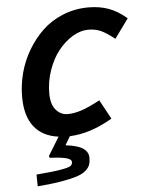

<svg xmlns="http://www.w3.org/2000/svg" viewBox="-61 -719 788 1038"><g transform="rotate(-5 332.5 -200.0)"><path d="M393.1 140.1Q393.1 162.6 387.9 177.7Q382.8 192.9 365.7 208.5Q348.6 224.1 317.1 234.6Q285.6 245.1 232.2 254.4Q178.7 263.7 101.1 270L100.1 206.1Q190.4 198.7 233.4 191.2Q276.4 183.6 286.6 176.3Q296.9 168.9 296.9 154.8Q296.9 140.6 270.3 132.8Q243.7 125 179.2 122.1L175.8 111.8L236.8 12.2Q149.9 1 104.5 -57.4Q59.1 -115.7 59.1 -219.2Q59.1 -283.7 75.9 -347.9Q92.8 -412.1 127 -470Q161.1 -527.8 208 -572.5Q254.9 -617.2 319.8 -643.6Q384.8 -669.9 458 -669.9Q517.6 -669.9 566.7 -652.3Q615.7 -634.8 665 -592.8L588.9 -487.8Q542 -524.9 512.7 -537.4Q483.4 -549.8 446.8 -549.8Q404.3 -549.8 361.3 -523.9Q318.4 -498 284.2 -455.1Q250 -412.1 228.5 -351.1Q207 -290 207 -225.1Q207 -165.5 233.2 -135.3Q259.3 -105 296.9 -105Q331.5 -105 371.6 -118.2Q411.6 -131.3 473.1 -164.1L529.8 -60.1Q410.6 10.3 297.9 15.1L270 62Q336.4 69.8 364.7 89.4Q393.1 108.9 393.1 140.1Z"/></g></svg>

Font: IntelOne Mono Bold
Style: Italic
Weight: 700
Italic angle: -16°
Designer: Fred Shallcrass
Foundry: Frere-Jones Type LLC
Version: Version 1.200;hotconv 1.1.0;makeotfexe 2.6.0;FJTRelease1.2